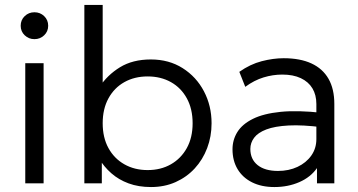

<svg xmlns="http://www.w3.org/2000/svg" viewBox="-20 -740 1446 775"><path d="M82 0V-485H156V0ZM119 -582Q96 -582 79.8 -597.5Q63.5 -613 63.5 -636Q63.5 -659.5 79.8 -675Q96 -690.5 119 -690.5Q142 -690.5 158.2 -675Q174.5 -659.5 174.5 -636Q174.5 -613 158.2 -597.5Q142 -582 119 -582Z M589.5 15Q539 15 499 0.2Q459 -14.5 429.2 -40.8Q399.5 -67 379.5 -100.5L391 -116.5V0H320.5V-720H394.5V-371.5L381 -388Q413 -437 464.2 -468.5Q515.5 -500 589 -500Q662 -500 717.2 -465Q772.5 -430 803.2 -371.5Q834 -313 834 -242.5Q834 -189 816.2 -142.2Q798.5 -95.5 766 -60.2Q733.5 -25 688.8 -5Q644 15 589.5 15ZM576 -53.5Q629 -53.5 669.8 -76.8Q710.5 -100 734 -142.2Q757.5 -184.5 757.5 -242.5Q757.5 -300.5 734.2 -343Q711 -385.5 670 -408.5Q629 -431.5 576 -431.5Q523 -431.5 482 -408.5Q441 -385.5 417.8 -343Q394.5 -300.5 394.5 -242.5Q394.5 -184.5 417.8 -142.2Q441 -100 482 -76.8Q523 -53.5 576 -53.5Z M1087.5 15Q1035.5 15 997.5 -4Q959.5 -23 939 -57.2Q918.5 -91.5 918.5 -137.5Q918.5 -175.5 938.2 -207.2Q958 -239 1000.8 -260.2Q1043.5 -281.5 1112.5 -288.5Q1181.5 -295.5 1280.5 -284.5L1283 -226Q1201.5 -236.5 1145.2 -233.5Q1089 -230.5 1055 -217.5Q1021 -204.5 1005.8 -184Q990.5 -163.5 990.5 -139Q990.5 -97 1020 -73.5Q1049.5 -50 1102 -50Q1146 -50 1181 -66.5Q1216 -83 1236.5 -112Q1257 -141 1257 -178.5V-320Q1257 -357 1241 -383.5Q1225 -410 1194.2 -424.5Q1163.5 -439 1119.5 -439Q1081.5 -439 1043.8 -427.5Q1006 -416 970 -389.5L946 -450Q990 -481 1036.5 -493Q1083 -505 1125 -505Q1191.5 -505 1237 -484Q1282.5 -463 1306 -422Q1329.5 -381 1329.5 -320.5V0H1259.5V-61.5Q1233.5 -24.5 1188 -4.8Q1142.5 15 1087.5 15Z"/></svg>

Font: Geologica Thin Roman ExtraLight
Style: Regular
Weight: 250
Version: Version 1.010;gftools[0.9.28]